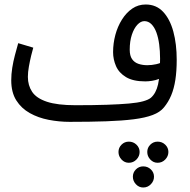

<svg xmlns="http://www.w3.org/2000/svg" viewBox="-20 -521 844 854"><path d="M289 21 316 -53Q397 -53 455.5 -55Q514 -57 553.5 -60.5Q593 -64 616.5 -70.5Q640 -77 651 -86Q674 -106 683 -145.5Q692 -185 692 -261Q692 -294 688 -324Q684 -354 675.5 -377Q667 -400 653.5 -413.5Q640 -427 622 -427Q606 -427 591 -411Q576 -395 566.5 -366.5Q557 -338 557 -300Q557 -273 567.5 -258Q578 -243 596 -237Q614 -231 635 -231Q655 -231 675 -235.5Q695 -240 709 -249L713 -186Q703 -176 687.5 -170Q672 -164 656 -161.5Q640 -159 626 -159Q572 -159 540.5 -178Q509 -197 496 -227Q483 -257 483 -289Q483 -328 493 -365.5Q503 -403 522.5 -434Q542 -465 568.5 -483Q595 -501 628 -501Q675 -501 705.5 -468.5Q736 -436 751 -380.5Q766 -325 766 -255Q766 -205 760 -166Q754 -127 741.5 -97Q729 -67 709 -43Q692 -22 659 -9.5Q626 3 575 9.5Q524 16 453 18.5Q382 21 289 21ZM290 21Q243 21 196.5 12Q150 3 112.5 -18Q75 -39 52.5 -74.5Q30 -110 30 -164Q30 -191 34.5 -219.5Q39 -248 46.5 -276Q54 -304 61 -329L128 -309Q124 -296 118.5 -273Q113 -250 108.5 -225Q104 -200 104 -179Q104 -141 123 -112.5Q142 -84 188.5 -68.5Q235 -53 316 -53L336 -11ZM617 313Q598 313 584.5 298.5Q571 284 571 265Q571 246 584.5 232.5Q598 219 617 219Q637 219 651 232.5Q665 246 665 265Q665 284 651 298.5Q637 313 617 313ZM681 203Q662 203 648.5 188.5Q635 174 635 155Q635 136 648.5 122.5Q662 109 681 109Q701 109 715 122.5Q729 136 729 155Q729 174 715 188.5Q701 203 681 203ZM553 203Q534 203 520.5 188.5Q507 174 507 155Q507 136 520.5 122.5Q534 109 553 109Q573 109 587 122.5Q601 136 601 155Q601 174 587 188.5Q573 203 553 203Z"/></svg>

Font: Noto Sans Arabic ExtraCondensed
Style: Regular
Weight: 400
Width: 2
Designer: Monotype Design Team, Nadine Chahine, Nizar Qandah and Khaled Hosny
Foundry: Monotype Imaging Inc.
Version: Version 2.012